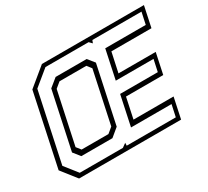

<svg xmlns="http://www.w3.org/2000/svg" viewBox="-138 -921 1237 1141"><g transform="rotate(-30 480.5 -350.0)"><path d="M107 0 26 -103 131 -597 256 -700H956L926 -558.5H651L622 -424H877.5L847.5 -282.5H592L562 -141.5H837L807 0ZM185 -108.5 148 -155 231.5 -546.5 288 -592.5H501L538 -546.5L454.5 -155L398.5 -108.5ZM206 -141.5H390L427 -172L503 -528L479 -558.5H295L258 -528L182 -172ZM127.5 -27.5H423.5L450.5 -47L449.5 -27.5H786.5L804 -108.5H526L569.5 -313.5H828L845.5 -394.5H586.5L628.5 -592.5H906.5L924 -673.5H587L579.5 -654.5L561 -673.5H265L159 -586.5L58.5 -115Z"/></g></svg>

Font: Tourney Light
Style: Italic
Weight: 300
Italic angle: -12°
Version: Version 1.015